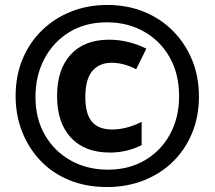

<svg xmlns="http://www.w3.org/2000/svg" viewBox="-20 -744 865 774"><path d="M411 10Q327 10 259 -18Q191 -46 143 -96.5Q95 -147 69 -213.5Q43 -280 43 -357Q43 -439 71 -506Q99 -573 149.5 -622Q200 -671 267 -697.5Q334 -724 413 -724Q493 -724 560.5 -696.5Q628 -669 677.5 -619Q727 -569 754.5 -502Q782 -435 782 -355Q782 -275 754.5 -208Q727 -141 677.5 -92.5Q628 -44 560 -17Q492 10 411 10ZM415 -60Q500 -60 565 -98.5Q630 -137 666 -204Q702 -271 702 -356Q702 -446 664 -513Q626 -580 560 -617Q494 -654 411 -654Q324 -654 259.5 -614.5Q195 -575 159 -507Q123 -439 123 -354Q123 -265 161.5 -199Q200 -133 266 -96.5Q332 -60 415 -60ZM423 -129Q322 -129 266 -189Q210 -249 210 -357Q210 -464 265 -524Q320 -584 420 -584Q496 -584 570 -548L529 -465Q478 -491 430 -491Q380 -491 352 -457.5Q324 -424 324 -353Q324 -285 350.5 -253.5Q377 -222 432 -222Q461 -222 491.5 -230Q522 -238 551 -253V-159Q491 -129 423 -129Z"/></svg>

Font: Noto Sans Thai ExtCond ExtBd
Style: Regular
Weight: 800
Width: 2
Designer: Monotype Design Team
Foundry: Monotype Imaging Inc.
Version: Version 2.002; ttfautohint (v1.8.4.7-5d5b)